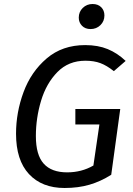

<svg xmlns="http://www.w3.org/2000/svg" viewBox="-20 -926 665 958"><path d="M607 -622 548 -571Q513 -599 481 -611Q449 -623 406 -623Q322 -623 266.5 -566.5Q211 -510 185 -423.5Q159 -337 159 -247Q159 -153 198 -109.5Q237 -66 315 -66Q387 -66 446 -100L476 -305H356V-382H580L535 -54Q483 -21 427 -4.5Q371 12 302 12Q189 12 124.5 -57.5Q60 -127 60 -259Q60 -365 97.5 -466.5Q135 -568 213 -634.5Q291 -701 405 -701Q469 -701 517.5 -681Q566 -661 607 -622ZM373 -838Q373 -867 393 -886.5Q413 -906 442 -906Q469 -906 485 -890Q501 -874 501 -849Q501 -820 481 -800.5Q461 -781 432 -781Q405 -781 389 -797.5Q373 -814 373 -838Z"/></svg>

Font: Fira Sans
Style: Italic
Weight: 400
Italic angle: -8°
Designer: bBox Type GmbH & Carrois Corporate GbR & Edenspiekermann AG
Foundry: bBox Type GmbH & Carrois Corporate GbR & Edenspiekermann AG
Version: Version 4.301